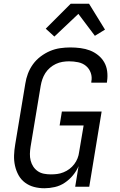

<svg xmlns="http://www.w3.org/2000/svg" viewBox="-20 -996 640 1024"><path d="M217 8Q188 8 161.5 1Q135 -6 113.5 -22Q92 -38 79 -61.5Q66 -85 60 -112Q54 -139 55 -167.5Q56 -196 61 -225L115 -550Q119 -577 129 -603.5Q139 -630 156 -653.5Q173 -677 197 -695Q221 -713 247 -724Q273 -735 300.5 -739Q328 -743 355 -743Q382 -743 409 -739.5Q436 -736 459.5 -727Q483 -718 503 -702Q523 -686 535.5 -664.5Q548 -643 551.5 -616.5Q555 -590 551 -563L550 -555H467V-560Q472 -585 464 -607.5Q456 -630 438.5 -644.5Q421 -659 397 -664Q373 -669 348 -669Q331 -669 313 -666Q295 -663 278 -655Q261 -647 246.5 -634.5Q232 -622 222 -606.5Q212 -591 206 -573.5Q200 -556 197 -538L143 -213Q140 -194 139.5 -175.5Q139 -157 143.5 -139.5Q148 -122 157.5 -107.5Q167 -93 181.5 -83Q196 -73 214 -69.5Q232 -66 251 -66Q268 -66 284.5 -68Q301 -70 318.5 -77Q336 -84 350.5 -95Q365 -106 376 -120.5Q387 -135 393.5 -151.5Q400 -168 402 -185L426 -327H298L310 -401H522L456 0H381L399 -110Q388 -84 369 -61Q350 -38 325.5 -21.5Q301 -5 272.5 1.5Q244 8 217 8ZM270 -801 224 -843 357 -976H455L540 -838L486 -805L398 -922Z"/></svg>

Font: Iosevka Extended
Style: Italic
Weight: 400
Width: 7
Italic angle: -9°
Monospace: yes
Designer: Belleve Invis
Foundry: Belleve Invis
Version: Version 32.5.0; ttfautohint (v1.8.4)